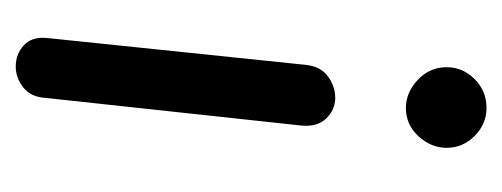

<svg xmlns="http://www.w3.org/2000/svg" viewBox="-222 -432 653 250"><g transform="rotate(90 105.0 -306.5)"><path d="M66 0Q50 0 38.5 -10.5Q27 -21 29 -41L64 -378Q66 -397 79 -406.5Q92 -416 107 -416Q122 -416 133.5 -404.5Q145 -393 143 -372L107 -39Q106 -20 93.5 -10Q81 0 66 0ZM120 -508Q100 -508 83.5 -523.5Q67 -539 67 -561Q67 -582 82.5 -597.5Q98 -613 120 -613Q141 -613 156.5 -597.5Q172 -582 172 -561Q172 -541 157 -524.5Q142 -508 120 -508Z"/></g></svg>

Font: Edu SA Beginner Medium
Style: Regular
Weight: 500
Version: Version 1.003